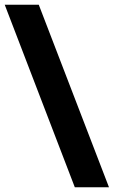

<svg xmlns="http://www.w3.org/2000/svg" viewBox="-20 -731 481 812"><path d="M0 -710.9H144L440.9 61H296.4Z"/></svg>

Font: Robotiche
Style: Bold
Weight: 700
Designer: Google
Version: Version 2.001150; 2014